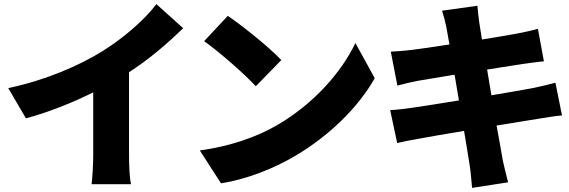

<svg xmlns="http://www.w3.org/2000/svg" viewBox="-20 -843 2767 933"><path d="M607 -492C703 -554 790 -628 870 -706L740 -823C683 -747 580 -658 479 -595C367 -525 199 -452 20 -415L106 -268C215 -297 332 -344 433 -394V-93C433 -45 429 25 425 52H617C609 24 607 -45 607 -93Z M1087 -766 972 -643C1044 -592 1170 -482 1223 -424L1347 -551C1287 -615 1156 -719 1087 -766ZM951 -112 1054 48C1180 28 1310 -24 1412 -84C1579 -182 1721 -321 1801 -463L1707 -634C1640 -493 1505 -338 1325 -234C1227 -177 1098 -132 951 -112Z M2679 -441C2650 -433 2608 -423 2569 -415C2527 -407 2452 -394 2368 -380L2347 -505L2519 -532C2551 -536 2597 -543 2623 -545L2594 -703C2566 -695 2521 -685 2488 -679C2457 -673 2394 -663 2322 -651C2316 -689 2311 -718 2309 -733C2305 -758 2302 -795 2300 -815L2128 -791C2136 -766 2143 -741 2149 -711L2164 -627C2082 -614 2010 -604 1977 -600C1946 -596 1914 -594 1879 -592L1911 -427C1945 -436 1973 -443 2009 -450C2036 -455 2107 -466 2189 -480L2210 -355C2117 -340 2031 -326 1988 -320C1954 -315 1904 -309 1876 -308L1910 -148C1933 -154 1971 -161 2016 -169C2056 -177 2141 -191 2235 -207C2248 -131 2258 -67 2263 -35C2268 -5 2270 31 2274 70L2449 43C2440 8 2431 -29 2424 -60C2418 -95 2407 -158 2393 -233C2477 -247 2552 -259 2597 -266C2635 -272 2681 -280 2711 -282Z"/></svg>

Font: GenEiGothic-pro-Heavy
Style: Bold
Weight: 900
Designer: Ryoko NISHIZUKA (kana & ideographs); Paul D. Hunt (Latin, Greek & Cyrillic); Wenlong ZHANG (bopomofo); Sandoll Communica
Foundry: Adobe Systems Incorporated; o_tamon
Version: Version 1.000.140830